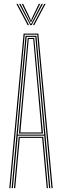

<svg xmlns="http://www.w3.org/2000/svg" viewBox="-20 -974 321 994"><path d="M28 0 102.2 -800H178.5L252.8 0H246.5L172.8 -794.5H108L34.2 0ZM52.5 0 76.8 -265.8H204L228.2 0H222L198.2 -260.2H82.5L58.8 0ZM40.2 0 112.2 -788.8H168.5L240.5 0H234.2L209 -271.5H71.8L46.5 0ZM71.8 -277H208.8L190 -485.2L162.8 -783H118L90.8 -485.2ZM78.2 -282.8 96.8 -485.2 123.5 -777.5H157.2L184 -485.2L202.5 -282.8ZM85.5 -288.2H195.2L178 -485.2L152 -772H128.8L102.8 -485.2ZM64.8 -954H71.8L130.2 -844H123ZM78.8 -954H86L133.2 -861.5L139 -850.5H141.5L147.2 -861.5L194.8 -954H202L144 -844H136.8ZM92.8 -954H99.8L135.8 -879.5L139.2 -868.8H141.5L145 -879.5L180.8 -954H188L148.5 -874L142.8 -861.2H137.8L132 -874ZM209 -954H216L157.5 -844H150.5Z"/></svg>

Font: Big Shoulders Inline Display Thin ExtraLight
Style: Regular
Weight: 250
Version: Version 2.002